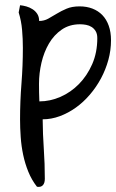

<svg xmlns="http://www.w3.org/2000/svg" viewBox="-20 -482 447 738"><path d="M129.9 -159.7Q129.9 -126 131.3 -92.3Q172.4 -92.3 212.2 -109.6Q252 -127 283.4 -158.9Q314.9 -190.9 334.5 -235.6Q354 -280.3 354 -335.4Q354 -351.6 347.9 -361.8Q341.8 -372.1 332.3 -378.2Q322.8 -384.3 311 -386.5Q299.3 -388.7 287.6 -388.7Q247.1 -388.7 217.3 -368.2Q187.5 -347.7 168.2 -314.7Q148.9 -281.7 139.4 -241Q129.9 -200.2 129.9 -159.7ZM144 -23.4Q144.5 34.2 148.4 90.8Q152.3 147.5 152.3 205.1Q152.3 222.2 144.5 230.2Q136.7 238.3 122.1 235.8Q101.6 209.5 88.9 178.2Q76.2 147 69.1 113.3Q62 79.6 59.6 44.7Q57.1 9.8 57.1 -23.9Q57.1 -92.3 62.5 -160.9Q67.9 -229.5 67.9 -298.3Q67.9 -332.5 64.9 -366.9Q62 -401.4 51.8 -434.1L57.1 -461.9Q68.4 -460.9 81.3 -457.3Q94.2 -453.6 105.2 -446.5Q116.2 -439.5 123.3 -428.5Q130.4 -417.5 130.4 -401.4Q149.4 -401.4 165.3 -410.2Q181.2 -418.9 198.2 -429.4Q215.3 -439.9 236.1 -448.7Q256.8 -457.5 286.1 -457.5Q313 -457.5 335.2 -449Q357.4 -440.4 373.3 -424.1Q389.2 -407.7 397.9 -383.3Q406.7 -358.9 406.7 -327.1Q406.7 -289.1 396.5 -251.7Q386.2 -214.4 368.2 -180.7Q350.1 -147 325.4 -118.2Q300.8 -89.4 271.5 -68.4Q242.2 -47.4 209.7 -35.4Q177.2 -23.4 144 -23.4Z"/></svg>

Font: RIT Kutty
Style: Bold
Weight: 700
Designer: Artist Kutty Kodungallur
Foundry: Rachana Institute of Technology
Version: 1.3.2